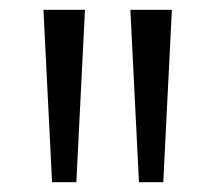

<svg xmlns="http://www.w3.org/2000/svg" viewBox="-20 -828 438 391"><path d="M86 -457 68.5 -808H153L135.5 -457ZM263 -457 245.5 -808H330L312.5 -457Z"/></svg>

Font: Encode Sans SemiExpanded
Style: Regular
Weight: 400
Width: 6
Designer: Multiple Designers
Foundry: Impallari Type
Version: Version 3.002